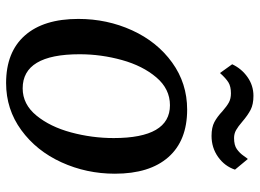

<svg xmlns="http://www.w3.org/2000/svg" viewBox="-128 -692 831 614"><g transform="rotate(90 287.0 -384.5)"><path d="M535 -337Q535 -246 498.5 -166Q462 -86 395.5 -37.5Q329 11 245 11Q146 11 93 -49Q40 -109 40 -220Q40 -312 76.5 -392Q113 -472 179.5 -520Q246 -568 330 -568Q429 -568 482 -508Q535 -448 535 -337ZM153 -224Q153 -42 262 -42Q313 -42 349 -86Q385 -130 403 -197Q421 -264 421 -333Q421 -513 316 -513Q264 -513 227 -469.5Q190 -426 171.5 -359.5Q153 -293 153 -224ZM286 -780Q313 -780 330.5 -771Q348 -762 369 -744Q384 -731 395.5 -724.5Q407 -718 421 -718Q444 -718 456.5 -727Q469 -736 477 -747.5Q485 -759 488 -762L522 -721Q511 -688 481.5 -667Q452 -646 414 -646Q387 -646 370 -655Q353 -664 335 -681Q319 -695 307 -701.5Q295 -708 278 -708Q256 -708 243 -700Q230 -692 213 -673L185 -712Q199 -742 226 -761Q253 -780 286 -780Z"/></g></svg>

Font: Koeln Type Serif
Style: Italic
Weight: 400
Italic angle: -8°
Designer: Eben Sorkin
Foundry: Eben Sorkin
Version: Version 2.002